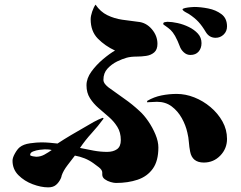

<svg xmlns="http://www.w3.org/2000/svg" viewBox="-20 -786 1040 828"><path d="M203 -139Q196 -141 188 -141.5Q180 -142 173 -142Q166 -142 151 -140Q136 -138 123 -133Q110 -128 110 -118Q110 -114 121.5 -112Q133 -110 136 -110Q155 -110 172 -119.5Q189 -129 203 -139ZM663 -150Q663 -92 639 -58.5Q615 -25 573.5 -11Q532 3 480 3Q471 3 457 -1Q443 -5 432 -13Q421 -21 421 -33V-42Q421 -53 406.5 -64.5Q392 -76 383 -82Q365 -95 345 -103Q325 -111 303 -115Q290 -98 271.5 -74Q253 -50 246 -29Q245 -25 244.5 -22.5Q244 -20 242 -16Q234 1 221.5 11.5Q209 22 188 22Q157 22 121 8.5Q85 -5 59.5 -30.5Q34 -56 34 -93Q34 -106 44.5 -124.5Q55 -143 65 -151Q81 -164 109.5 -168Q138 -172 158 -172Q176 -172 193.5 -170.5Q211 -169 228 -167Q257 -186 286.5 -203.5Q316 -221 346 -238Q364 -249 384 -260Q404 -271 423 -278L427 -275Q403 -242 375.5 -212Q348 -182 325 -148Q354 -142 383.5 -136.5Q413 -131 442 -131Q468 -131 484.5 -142.5Q501 -154 501 -182Q501 -215 486 -239Q471 -263 449 -282Q427 -301 405 -320Q383 -339 368 -362.5Q353 -386 353 -418Q353 -448 374 -477Q395 -506 424 -530.5Q453 -555 476 -568Q433 -588 402 -619.5Q371 -651 371 -703Q371 -717 377.5 -736Q384 -755 392 -766Q413 -735 443 -720.5Q473 -706 507 -701Q541 -696 575 -692Q610 -689 634.5 -660.5Q659 -632 659 -597Q659 -572 645 -560Q631 -548 610.5 -545Q590 -542 570 -542Q544 -542 526 -537Q508 -532 485 -521Q461 -509 443.5 -490Q426 -471 426 -442Q426 -432 433.5 -423Q441 -414 448 -409Q482 -384 516.5 -360Q551 -336 582 -307Q601 -290 619.5 -263Q638 -236 650.5 -206Q663 -176 663 -150ZM959 -187Q959 -145 930 -115Q901 -85 859 -85Q809 -85 800 -132Q796 -152 794.5 -173Q793 -194 788 -214Q781 -246 764 -276.5Q747 -307 720.5 -327Q694 -347 657 -347Q646 -347 635.5 -346Q625 -345 614 -345L615 -351Q644 -368 676.5 -374.5Q709 -381 742 -381Q780 -381 818 -366Q856 -351 888 -324Q920 -297 939.5 -262Q959 -227 959 -187ZM849 -600Q849 -578 836.5 -563.5Q824 -549 801 -549Q785 -549 772.5 -560.5Q760 -572 755 -587Q751 -598 746 -609Q741 -620 735 -631Q725 -648 716 -656.5Q707 -665 691 -676Q689 -678 686.5 -679Q684 -680 684 -684Q684 -689 691 -690.5Q698 -692 702 -692Q721 -692 746 -686.5Q771 -681 794.5 -669.5Q818 -658 833.5 -641Q849 -624 849 -600ZM959 -672Q959 -651 944.5 -637Q930 -623 910 -623Q883 -623 868 -647Q852 -674 836 -691.5Q820 -709 794 -726Q789 -729 783 -732Q777 -735 772 -739Q771 -740 769 -742Q767 -744 767 -745Q767 -749 778.5 -751.5Q790 -754 802.5 -755Q815 -756 818 -756Q845 -756 878 -749.5Q911 -743 935 -725Q959 -707 959 -672Z"/></svg>

Font: Kaisei Tokumin ExtraBold
Style: Regular
Weight: 800
Designer: Font-Kai, 金井和夫
Foundry: KAZUO KANAI
Version: Version 5.003